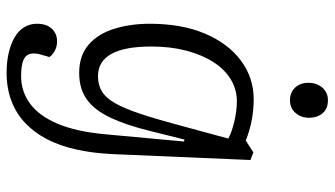

<svg xmlns="http://www.w3.org/2000/svg" viewBox="-236 -548 1014 582"><g transform="rotate(90 271.0 -257.0)"><path d="M409 -308 403 -309 377 -205Q360 -135 337.5 -86.5Q315 -38 282.5 -14Q250 10 201 10Q148 10 115 -19Q82 -48 67 -97Q52 -146 52 -204Q52 -301 82 -371.5Q112 -442 164 -480.5Q216 -519 281 -519Q313 -519 344.5 -513Q376 -507 406 -495L442 -518L465 -509L447 -88Q444 -30 433 19.5Q422 69 402 107.5Q382 146 353 173.5Q324 201 285.5 215.5Q247 230 200 230Q169 230 142 224Q115 218 94.5 206.5Q74 195 63 177.5Q52 160 52 138Q52 109 67 93Q82 77 105 77Q115 77 123.5 79.5Q132 82 140 87.5Q148 93 153 100L146 124Q140 143 143 157.5Q146 172 162 179Q178 186 211 186Q257 186 294 159Q331 132 355 75.5Q379 19 387 -69ZM211 -47Q237 -47 256.5 -58.5Q276 -70 292 -97.5Q308 -125 324 -172.5Q340 -220 359 -291L400 -442Q380 -453 347.5 -460.5Q315 -468 287 -468Q251 -468 220.5 -449.5Q190 -431 168 -396.5Q146 -362 133.5 -314.5Q121 -267 121 -209Q121 -128 143.5 -87.5Q166 -47 211 -47ZM231 -685Q231 -710 245.5 -727Q260 -744 284 -744Q301 -744 312.5 -737Q324 -730 330.5 -717Q337 -704 337 -687Q337 -663 322.5 -646Q308 -629 284 -629Q260 -629 245.5 -644.5Q231 -660 231 -685Z"/></g></svg>

Font: Literata Light
Style: Italic
Weight: 300
Italic angle: -2°
Designer: Latin by Veronika Burian and Jose Scaglione. Greek by Irene Vlachou. Cyrillic by Vera Evstafieva
Foundry: TypeTogether
Version: Version 3.103;gftools[0.9.29]